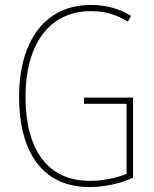

<svg xmlns="http://www.w3.org/2000/svg" viewBox="-20 -745 620 775"><path d="M319 -351V-326H491V-43C450 -27 397 -15 342 -15C170 -15 83 -144 83 -355C83 -555 171 -700 347 -700C395 -700 444 -690 496 -658L509 -681C456 -713 403 -725 347 -725C156 -725 57 -572 57 -354C57 -136 148 10 341 10C397 10 463 -2 517 -28V-351Z"/></svg>

Font: Noto Sans Myanmar UI Condensed Thin
Style: Regular
Weight: 100
Width: 3
Designer: Monotype Design Team
Foundry: Monotype Imaging Inc.
Version: Version 2.103